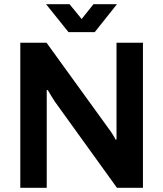

<svg xmlns="http://www.w3.org/2000/svg" viewBox="-20 -888 772 908"><path d="M76 0V-686H200L493 -281Q498 -275 505 -264.5Q512 -254 518 -244Q524 -234 526 -228H531Q531 -242 531 -255Q531 -268 531 -281V-686H656V0H533L239 -408Q231 -420 220.5 -437.5Q210 -455 206 -462H201Q201 -449 201 -435.5Q201 -422 201 -408V0ZM198 -868H309L394 -764L338 -763L422 -868H533L428 -736H304Z"/></svg>

Font: Archivo SemiBold SemiBold
Style: Regular
Weight: 600
Version: Version 2.001